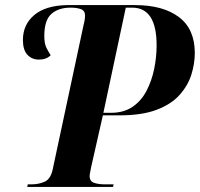

<svg xmlns="http://www.w3.org/2000/svg" viewBox="-20 -734 785 754"><path d="M87 0 89 -10H103Q132 -10 155.5 -20.5Q179 -31 187 -69L308 -635Q311 -646 312.5 -656Q314 -666 314 -673Q314 -692 298 -698Q282 -704 257 -704Q210 -704 182 -679.5Q154 -655 154 -593Q154 -563 162 -547Q170 -531 179 -517Q162 -500 133 -500Q105 -500 87.5 -519Q70 -538 70 -577Q70 -637 114 -674.5Q158 -712 242 -714H510Q620 -714 682.5 -667Q745 -620 745 -526Q745 -484 731.5 -441Q718 -398 685.5 -361.5Q653 -325 595.5 -303Q538 -281 449 -281H384L338 -78Q336 -67 334 -57.5Q332 -48 332 -43Q332 -22 349.5 -16Q367 -10 393 -10H426L424 0ZM416 -291Q466 -291 500.5 -314.5Q535 -338 555.5 -377.5Q576 -417 585.5 -463.5Q595 -510 595 -556Q595 -704 499 -704H474L386 -291Z"/></svg>

Font: Noto Serif Display SemiCondensed
Style: Bold Italic
Weight: 700
Width: 4
Italic angle: -12°
Designer: Monotype Design Team
Foundry: Monotype Imaging Inc.
Version: Version 2.009